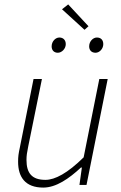

<svg xmlns="http://www.w3.org/2000/svg" viewBox="-20 -838 548 870"><path d="M176 12C234 12 292 -28 347 -79H351L340 0H372L468 -480H430L359 -125C286 -53 229 -23 186 -23C125 -23 100 -53 100 -113C100 -132 102 -146 108 -175L170 -480H132L70 -170C64 -142 62 -129 62 -105C62 -36 94 12 176 12ZM242 -599C260 -599 278 -617 278 -638C278 -657 266 -668 249 -668C231 -668 214 -650 214 -628C214 -610 225 -599 242 -599ZM413 -599C431 -599 448 -617 448 -638C448 -657 437 -668 419 -668C401 -668 384 -650 384 -628C384 -610 395 -599 413 -599ZM363 -703 381 -719 289 -818 261 -796Z"/></svg>

Font: Source Sans Pro Light
Style: Italic
Weight: 300
Italic angle: -11°
Designer: Paul D. Hunt
Foundry: Adobe Systems Incorporated
Version: Version 3.006;hotconv 1.0.111;makeotfexe 2.5.65597